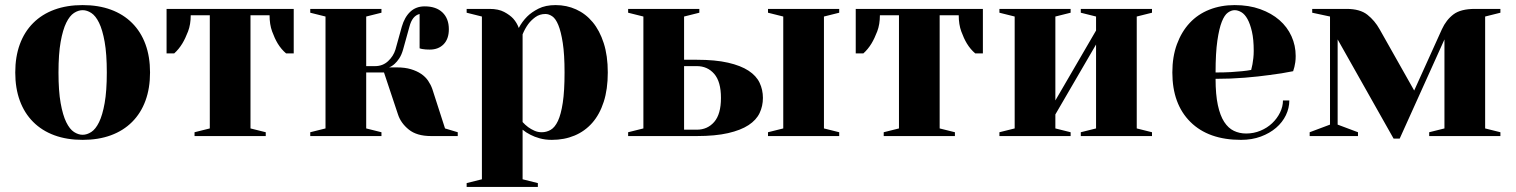

<svg xmlns="http://www.w3.org/2000/svg" viewBox="-20 -535 5960 755"><path d="M305 -5Q322 -5 339 -16Q356 -27 369.5 -54.5Q383 -82 391.5 -129.5Q400 -177 400 -250Q400 -323 391.5 -370.5Q383 -418 369.5 -445.5Q356 -473 339 -484Q322 -495 305 -495Q288 -495 271 -484Q254 -473 240.5 -445.5Q227 -418 218.5 -370.5Q210 -323 210 -250Q210 -177 218.5 -129.5Q227 -82 240.5 -54.5Q254 -27 271 -16Q288 -5 305 -5ZM305 -515Q367 -515 416 -497Q465 -479 499.5 -444.5Q534 -410 552 -361Q570 -312 570 -250Q570 -188 552 -139Q534 -90 499.5 -55.5Q465 -21 416 -3Q367 15 305 15Q243 15 194 -3Q145 -21 110.5 -55.5Q76 -90 58 -139Q40 -188 40 -250Q40 -312 58 -361Q76 -410 110.5 -444.5Q145 -479 194 -497Q243 -515 305 -515Z M965 -475V-30L1025 -15V0H745V-15L805 -30V-475H730Q730 -439 719.5 -411.5Q709 -384 697 -364Q683 -341 665 -325H635V-500H1135V-325H1105Q1086 -341 1072 -364Q1060 -384 1050 -411.5Q1040 -439 1040 -475Z M1540 -270Q1572 -270 1595.5 -263Q1619 -256 1636 -244.5Q1653 -233 1663.5 -217.5Q1674 -202 1680 -185L1730 -30L1780 -15V0H1675Q1619 0 1587.5 -25.5Q1556 -51 1545 -85L1490 -250H1420V-30L1480 -15V0H1200V-15L1260 -30V-470L1200 -485V-500H1480V-485L1420 -470V-275H1455Q1485 -275 1506 -294.5Q1527 -314 1535 -340L1560 -430Q1571 -468 1593.5 -489Q1616 -510 1650 -510Q1695 -510 1720 -486Q1745 -462 1745 -420Q1745 -382 1724.5 -361Q1704 -340 1670 -340Q1662 -340 1654.5 -340.5Q1647 -341 1642 -342Q1635 -343 1630 -345V-480Q1601 -473 1590 -430L1565 -340Q1559 -319 1550 -305.5Q1541 -292 1532 -284Q1521 -274 1510 -270Z M2035 -55Q2045 -44 2057 -35Q2068 -27 2081.5 -21Q2095 -15 2110 -15Q2129 -15 2145.5 -24.5Q2162 -34 2174 -59.5Q2186 -85 2193 -131Q2200 -177 2200 -250Q2200 -321 2193 -366Q2186 -411 2175.5 -436.5Q2165 -462 2151.5 -471Q2138 -480 2125 -480Q2102 -480 2085 -467.5Q2068 -455 2057 -440Q2044 -422 2035 -400ZM1875 -470 1815 -485V-500H1905Q1940 -500 1962.5 -488Q1985 -476 1998 -462Q2013 -445 2020 -425Q2033 -450 2053 -470Q2070 -487 2097.5 -501Q2125 -515 2165 -515Q2208 -515 2245.5 -498Q2283 -481 2310.5 -448Q2338 -415 2354 -365.5Q2370 -316 2370 -250Q2370 -184 2354 -134.5Q2338 -85 2309 -52Q2280 -19 2239.5 -2Q2199 15 2150 15Q2124 15 2102.5 9Q2081 3 2066 -5Q2048 -14 2035 -25V170L2095 185V200H1815V185L1875 170Z M2720 -300Q2793 -300 2843 -288.5Q2893 -277 2923.5 -257Q2954 -237 2967 -209.5Q2980 -182 2980 -150Q2980 -118 2967 -90.5Q2954 -63 2923.5 -43Q2893 -23 2843 -11.5Q2793 0 2720 0H2450V-15L2510 -30V-470L2450 -485V-500H2730V-485L2670 -470V-300ZM2670 -275V-25H2720Q2762 -25 2788.5 -55.5Q2815 -86 2815 -150Q2815 -214 2788.5 -244.5Q2762 -275 2720 -275ZM3220 -30 3280 -15V0H3000V-15L3060 -30V-470L3000 -485V-500H3280V-485L3220 -470Z M3675 -475V-30L3735 -15V0H3455V-15L3515 -30V-475H3440Q3440 -439 3429.5 -411.5Q3419 -384 3407 -364Q3393 -341 3375 -325H3345V-500H3845V-325H3815Q3796 -341 3782 -364Q3770 -384 3760 -411.5Q3750 -439 3750 -475Z M4230 -485V-500H4510V-485L4450 -470V-30L4510 -15V0H4230V-15L4290 -30V-360L4130 -85V-30L4190 -15V0H3910V-15L3970 -30V-470L3910 -485V-500H4190V-485L4130 -470V-140L4290 -415V-470Z M4760 -250Q4794 -250 4820 -251.5Q4846 -253 4864 -255Q4885 -257 4900 -260Q4902 -270 4905 -282Q4907 -293 4908.5 -306.5Q4910 -320 4910 -335Q4910 -380 4903 -410.5Q4896 -441 4885.5 -460Q4875 -479 4861.5 -487Q4848 -495 4835 -495Q4822 -495 4808.5 -485.5Q4795 -476 4784.5 -449.5Q4774 -423 4767 -375Q4760 -327 4760 -250ZM4860 15Q4732 15 4661 -55.5Q4590 -126 4590 -250Q4590 -312 4608 -361Q4626 -410 4658 -444.5Q4690 -479 4735.5 -497Q4781 -515 4835 -515Q4891 -515 4935.5 -499Q4980 -483 5011 -456Q5042 -429 5058.5 -392.5Q5075 -356 5075 -315Q5075 -301 5073.5 -290.5Q5072 -280 5070 -272Q5067 -262 5065 -255Q5021 -246 4972 -240Q4930 -234 4875 -229.5Q4820 -225 4760 -225Q4760 -163 4769 -121.5Q4778 -80 4794 -55.5Q4810 -31 4832 -20.5Q4854 -10 4880 -10Q4910 -10 4936.5 -21Q4963 -32 4982.5 -50.5Q5002 -69 5013.5 -92.5Q5025 -116 5025 -140H5050Q5050 -110 5036.5 -82Q5023 -54 4998 -32.5Q4973 -11 4938 2Q4903 15 4860 15Z M5880 -500V-485L5820 -470V-30L5880 -15V0H5600V-15L5660 -30V-380L5484 10H5460L5240 -380V-45L5320 -15V0H5130V-15L5210 -45V-470L5140 -485V-500H5275Q5328 -500 5357 -477Q5386 -454 5405 -420L5541 -179L5650 -420Q5667 -457 5695.5 -478.5Q5724 -500 5780 -500Z"/></svg>

Font: Yeseva One
Style: Regular
Weight: 400
Designer: Jovanny Lemonad
Foundry: Jovanny Lemonad
Version: Version 2.001; ttfautohint (v0.91) -l 8 -r 50 -G 200 -x 0 -w